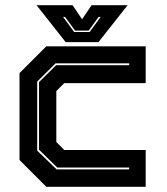

<svg xmlns="http://www.w3.org/2000/svg" viewBox="-20 -718 642 738"><path d="M158 0 55 -103V-437L158 -540H540V-398.5H227L196.5 -368V-172L227 -141.5H540V0ZM197.5 -67H476.5V-74H200L130 -142.5V-402.5L196 -467.5H476.5V-474.5H193.5L123 -404.5V-139ZM232.5 -556 120.5 -698H259L295.5 -644L332 -698H470.5L358.5 -556ZM265 -595H324.5L367 -653H359L321 -600.5H268.5L230 -653H222.5Z"/></svg>

Font: Tourney Thin ExtraBold
Style: Regular
Weight: 800
Version: Version 1.015